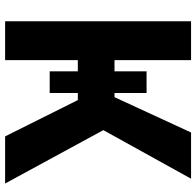

<svg xmlns="http://www.w3.org/2000/svg" viewBox="-28 -739 767 751"><g transform="rotate(90 355.5 -363.5)"><path d="M258.9 -553.3H343.8V-427.9H360.1L498.2 -727.3H679L489 -384.2L697.8 0H513.5L371.4 -284.4H343.8V-174.4H258.9V-284.4H215.2V0H63.2V-727.3H215.2V-427.9H258.9Z"/></g></svg>

Font: Inter Zeller
Style: Bold
Weight: 700
Designer: Rasmus Andersson; Joe Bland
Foundry: zeller
Version: Version 3.015;git-dec3a8cb1